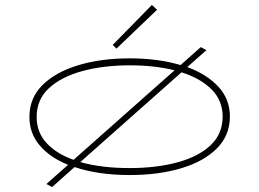

<svg xmlns="http://www.w3.org/2000/svg" viewBox="-20 -694 1040 770"><path d="M189 56 166 44 253 -33Q181 -62 139.5 -110.5Q98 -159 98 -225Q98 -301 150.5 -353Q203 -405 294 -432.5Q385 -460 500 -460Q614 -460 704 -433L785 -505L808 -493L731 -425Q810 -396 856 -346Q902 -296 902 -227Q902 -151 849.5 -98.5Q797 -46 706 -19Q615 8 500 8Q374 8 279 -24ZM127 -225Q127 -163 167 -120Q207 -77 275 -53L680 -412Q601 -432 500 -432Q395 -432 310.5 -409Q226 -386 176.5 -340.5Q127 -295 127 -225ZM500 -20Q606 -20 690 -42.5Q774 -65 823 -110Q872 -155 873 -225Q873 -291 828.5 -335.5Q784 -380 708 -404L302 -44Q387 -20 500 -20ZM447 -499 432 -514 589 -674 610 -655Z"/></svg>

Font: Inconsolata UltraExpanded ExtraLight
Style: Regular
Weight: 200
Width: 9
Monospace: yes
Designer: Raph Levien, Cyreal, Brenton Simpson
Foundry: Raph Levien, Cyreal, Google
Version: Version 3.001; ttfautohint (v1.8.2.53-6de2)